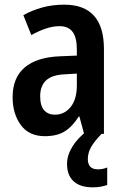

<svg xmlns="http://www.w3.org/2000/svg" viewBox="-20 -573 527 822"><path d="M255 -553Q425 -553 425 -363V0H340L320 -74H317Q290 -31 257 -10.5Q224 10 172 10Q104 10 69 -38Q34 -86 34 -157Q34 -240 85.5 -284Q137 -328 236 -332L309 -335V-361Q309 -413 290.5 -437Q272 -461 235 -461Q207 -461 177 -451Q147 -441 114 -423L80 -508Q117 -529 161 -541Q205 -553 255 -553ZM260 -255Q203 -253 177.5 -229Q152 -205 152 -161Q152 -120 169 -101Q186 -82 215 -82Q256 -82 282.5 -115Q309 -148 309 -208V-258ZM356 108Q356 152 399 152Q412 152 422 149.5Q432 147 439 144V219Q427 223 412 226Q397 229 377 229Q323 229 295 203Q267 177 267 129Q267 92 290 54.5Q313 17 356 -15L415 0Q383 33 369.5 57.5Q356 82 356 108Z"/></svg>

Font: Noto Sans Georgian Condensed SemiBold
Style: Regular
Weight: 600
Width: 3
Designer: Monotype Design Team, Akaki Razmadze
Foundry: Google LLC
Version: Version 2.005; ttfautohint (v1.8.4.7-5d5b)